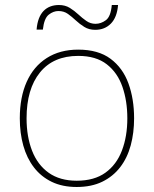

<svg xmlns="http://www.w3.org/2000/svg" viewBox="-20 -736 615 766"><path d="M515 -264Q515 -206 501.5 -156Q488 -106 459.5 -69Q431 -32 388 -11Q345 10 286 10Q229 10 186.5 -10.5Q144 -31 115.5 -68Q87 -105 73 -155Q59 -205 59 -264Q59 -348 86.5 -409.5Q114 -471 166.5 -504.5Q219 -538 292 -538Q372 -538 421 -501.5Q470 -465 492.5 -403Q515 -341 515 -264ZM86 -264Q86 -191 108 -134.5Q130 -78 174.5 -46.5Q219 -15 286 -15Q356 -15 400.5 -47Q445 -79 466.5 -135.5Q488 -192 488 -264Q488 -333 468.5 -389.5Q449 -446 406 -479.5Q363 -513 292 -513Q193 -513 139.5 -447Q86 -381 86 -264ZM126 -618Q128 -643 135 -661.5Q142 -680 153.5 -692Q165 -704 180.5 -710Q196 -716 215 -716Q240 -716 258.5 -704.5Q277 -693 292.5 -678.5Q308 -664 324.5 -652.5Q341 -641 361 -641Q383 -641 402.5 -655.5Q422 -670 426 -716H451Q447 -667 422.5 -642Q398 -617 360 -617Q335 -617 316.5 -628.5Q298 -640 282.5 -654.5Q267 -669 251 -680.5Q235 -692 213 -692Q193 -692 174.5 -677.5Q156 -663 151 -618Z"/></svg>

Font: Noto Sans Armenian Thin
Style: Regular
Weight: 250
Version: Version 2.007